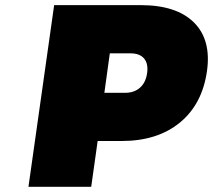

<svg xmlns="http://www.w3.org/2000/svg" viewBox="-20 -721 822 741"><path d="M89.8 0 189 -701.2H522.9Q661.1 -701.2 728.5 -634.3Q795.9 -567.4 778.8 -446.8Q760.7 -318.8 674.1 -247.8Q587.4 -176.8 449.2 -176.8H356.9L332 0ZM382.8 -362.8H462.9Q498 -362.8 520.5 -382.8Q543 -402.8 547.9 -439.9Q552.7 -475.6 535.9 -495.4Q519 -515.1 483.9 -515.1H403.8Z"/></svg>

Font: Trueno UltraBlack
Style: Italic
Weight: 950
Designer: Julieta Ulanovsky
Foundry: Julieta Ulanovsky
Version: Version 3.001b | FøM Fix